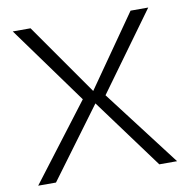

<svg xmlns="http://www.w3.org/2000/svg" viewBox="-77 -752 834 829"><g transform="rotate(-10 340.5 -337.5)"><path d="M24.5 0H102.5L329.5 -307L555.5 0H633.5L378.5 -334L626 -675H548.5L329.5 -361.5L110 -675H32L279 -334Z"/></g></svg>

Font: Anybody SemiExpanded Light
Style: Regular
Weight: 300
Width: 6
Version: Version 1.113;gftools[0.9.25]